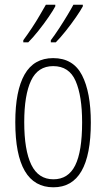

<svg xmlns="http://www.w3.org/2000/svg" viewBox="-20 -786 452 816"><path d="M366 -265Q366 10 207 10Q45 10 45 -267Q45 -400 84.5 -469.5Q124 -539 206 -539Q291 -539 328.5 -466.5Q366 -394 366 -265ZM83 -267Q83 -148 113 -86Q143 -24 207 -24Q270 -24 299.5 -83Q329 -142 329 -266Q329 -378 301.5 -441.5Q274 -505 206 -505Q141 -505 112 -443.5Q83 -382 83 -267ZM332 -759Q323 -742 303 -713Q283 -684 259.5 -654.5Q236 -625 217 -606H196V-615Q212 -636 231 -665Q250 -694 266.5 -721.5Q283 -749 292 -766H332ZM215 -759Q206 -742 186.5 -713.5Q167 -685 143.5 -655.5Q120 -626 100 -606H79V-615Q96 -638 115 -666.5Q134 -695 149.5 -722Q165 -749 175 -766H215Z"/></svg>

Font: Noto Sans Lao Looped ExtraCondensed ExtraLight
Style: Regular
Weight: 200
Width: 2
Designer: Mark Frömberg, Ben Mitchell
Foundry: The Fontpad Ltd
Version: Version 1.002; ttfautohint (v1.8.4.7-5d5b)